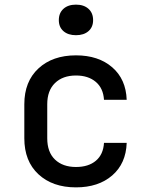

<svg xmlns="http://www.w3.org/2000/svg" viewBox="-20 -799 640 829"><path d="M308 10Q207 10 146 -46.5Q85 -103 85 -202V-349Q85 -447 146 -503.5Q207 -560 308 -560Q405 -560 464.5 -508.5Q524 -457 527 -368H429Q426 -418 393.5 -445.5Q361 -473 308 -473Q251 -473 217.5 -440.5Q184 -408 184 -349V-202Q184 -142 217.5 -110Q251 -78 308 -78Q362 -78 394 -105Q426 -132 429 -182H527Q524 -93 464.5 -41.5Q405 10 308 10ZM308 -647Q274 -647 254 -664.5Q234 -682 234 -712Q234 -743 254 -761Q274 -779 308 -779Q342 -779 362 -761Q382 -743 382 -712Q382 -682 362 -664.5Q342 -647 308 -647Z"/></svg>

Font: JetBrainsMono NFM Medium
Style: Regular
Weight: 500
Monospace: yes
Designer: Philipp Nurullin, Konstantin Bulenkov
Foundry: JetBrains
Version: Version 2.304; ttfautohint (v1.8.4.7-5d5b);Nerd Fonts 3.3.0